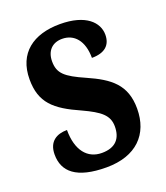

<svg xmlns="http://www.w3.org/2000/svg" viewBox="-109 -623 613 710"><g transform="rotate(-20 197.5 -268.5)"><path d="M190 10C307 10 370 -55 370 -156C370 -250 318 -289 232 -327C157 -360 134 -380 134 -427C134 -468 158 -493 197 -493C244 -493 277 -457 277 -389C328 -389 353 -412 353 -453C353 -501 310 -547 208 -547C103 -547 33 -496 33 -393C33 -301 78 -262 175 -219C242 -188 270 -166 270 -122C270 -76 247 -46 192 -46C135 -46 99 -90 99 -170C59 -170 25 -152 25 -100C25 -33 71 10 190 10Z"/></g></svg>

Font: Noto Serif Khmer ExtraCondensed
Style: Bold
Weight: 700
Width: 2
Designer: Danh Hong and the Monotype Design Team
Foundry: Monotype Imaging Inc.
Version: Version 2.004